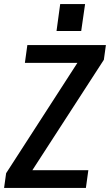

<svg xmlns="http://www.w3.org/2000/svg" viewBox="-38 -921 539 941"><path d="M-8 -72 384 -679 422 -613H84L96 -700H481L471 -628L78 -21L39 -87H395L383 0H-18ZM379 -901 360 -769H239L257 -901Z"/></svg>

Font: Pathway Extreme Condensed SemiBold
Style: Italic
Weight: 600
Width: 3
Italic angle: -8°
Version: Version 1.001;gftools[0.9.26]